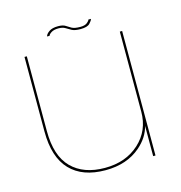

<svg xmlns="http://www.w3.org/2000/svg" viewBox="-103 -779 827 878"><g transform="rotate(-15 310.0 -340.0)"><path d="M516.5 0V-143Q503.5 -91 457 -50.5Q392 6 290.5 6Q181.5 6 123.5 -54.8Q65.5 -115.5 65.5 -237.5V-590.5H76.5V-236.5Q76.5 -119 133 -62Q189.5 -5 290.5 -5Q389.5 -5 453 -63Q516.5 -121 516.5 -210.5V-589.5H527.5V0ZM346.5 -647Q320 -647 306.2 -654.2Q292.5 -661.5 280.8 -669Q269 -676.5 248.5 -676.5Q227 -676.5 214.8 -668.5Q202.5 -660.5 201.5 -654H189.5Q191.5 -665 206.8 -675.8Q222 -686.5 249.5 -686.5Q272.5 -686.5 283.8 -679Q295 -671.5 308 -664.2Q321 -657 348.5 -657Q369 -657 379.8 -665.2Q390.5 -673.5 392 -680H404Q402.5 -672 390.5 -659.5Q378.5 -647 346.5 -647Z"/></g></svg>

Font: Anybody ExtraExpanded Thin
Style: Regular
Weight: 100
Width: 8
Designer: Tyler Finck
Foundry: Etcetera Type Company
Version: Version 1.010; ttfautohint (v1.8.3) -l 8 -r 50 -G 200 -x 14 